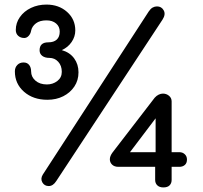

<svg xmlns="http://www.w3.org/2000/svg" viewBox="-20 -813 886 839"><path d="M187 -377Q125 -377 85 -412Q45 -447 45 -501Q45 -518 55.5 -529Q66 -540 83 -540Q99 -540 107.5 -529Q116 -518 116 -501Q116 -477 135 -460.5Q154 -444 185 -444Q211 -444 230.5 -459Q250 -474 250 -499Q250 -526 234.5 -543Q219 -560 196 -560Q176 -560 164.5 -569Q153 -578 153 -593Q153 -628 191 -628Q215 -628 228 -640Q241 -652 241 -675Q241 -697 225 -710.5Q209 -724 183 -724Q154 -724 137 -711Q120 -698 116 -679Q114 -666 105.5 -656.5Q97 -647 86 -647Q70 -647 59.5 -656.5Q49 -666 49 -682Q49 -713 67 -738.5Q85 -764 115.5 -778.5Q146 -793 183 -793Q237 -793 273 -761Q309 -729 309 -680Q309 -653 293 -629.5Q277 -606 250 -594Q285 -584 304 -558Q323 -532 323 -497Q323 -462 305 -435Q287 -408 256.5 -392.5Q226 -377 187 -377ZM193 0Q174 0 165 -16Q156 -32 167 -50L630 -763Q638 -775 647 -780Q656 -785 666 -785Q686 -785 695.5 -767.5Q705 -750 690 -727L226 -22Q212 0 193 0ZM694 6Q677 6 667.5 -3Q658 -12 658 -27V-84H497Q480 -84 470 -93.5Q460 -103 460 -117Q460 -131 472 -147L656 -386Q664 -395 673.5 -399.5Q683 -404 692 -404Q707 -404 718.5 -394.5Q730 -385 730 -370V-148H764Q778 -148 787.5 -139Q797 -130 797 -116Q797 -100 787.5 -92Q778 -84 764 -84H730V-27Q730 -12 721 -3Q712 6 694 6ZM548 -148H660V-296Z"/></svg>

Font: Comfortaa Medium
Style: Regular
Weight: 500
Designer: Johan Aakerlund
Foundry: Johan Aakerlund
Version: Version 3.104; ttfautohint (v1.8.1.43-b0c9)